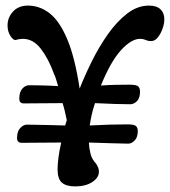

<svg xmlns="http://www.w3.org/2000/svg" viewBox="-20 -663 608 687"><path d="M249 4Q217 4 201.5 -9.5Q186 -23 186 -57Q186 -74 189 -98Q192 -122 199 -153L58 -152Q41 -152 41 -169Q41 -193 52.5 -205Q64 -217 76 -217Q84 -217 107 -216.5Q130 -216 159 -215.5Q188 -215 213 -214L219 -233Q216 -247 212.5 -262.5Q209 -278 204 -294L65 -293Q49 -293 49 -310Q49 -334 60 -346Q71 -358 84 -358Q95 -358 123.5 -357.5Q152 -357 188 -355Q184 -367 181 -378Q178 -389 173 -399Q154 -452 126.5 -488Q99 -524 62 -524Q56 -524 49.5 -523Q43 -522 37 -520Q28 -518 17.5 -534Q7 -550 7 -572Q7 -600 26.5 -621.5Q46 -643 80 -643Q122 -643 157.5 -615.5Q193 -588 220.5 -523Q248 -458 265 -346Q283 -392 308.5 -443.5Q334 -495 366 -540.5Q398 -586 435 -614.5Q472 -643 513 -643Q540 -643 554 -630Q568 -617 568 -594Q568 -578 561.5 -560Q555 -542 544.5 -529Q534 -516 521 -516Q517 -516 513 -516.5Q509 -517 504 -519Q499 -521 494 -522.5Q489 -524 481 -524Q450 -524 413 -483.5Q376 -443 341 -357Q369 -359 395.5 -359.5Q422 -360 443 -360Q469 -360 475 -353.5Q481 -347 481 -335Q481 -312 470 -301Q459 -290 446 -290Q426 -290 391 -291Q356 -292 320 -294Q313 -274 308.5 -254Q304 -234 301 -214Q336 -216 371 -217Q406 -218 435 -218Q461 -218 467 -211.5Q473 -205 473 -194Q473 -172 462 -160.5Q451 -149 439 -149Q417 -149 377 -150.5Q337 -152 298 -153Q299 -132 304 -112.5Q309 -93 324 -77Q334 -62 334 -49Q334 -27 310 -11.5Q286 4 249 4Z"/></svg>

Font: Akaya Kanadaka
Style: Regular
Weight: 400
Designer: Vaishnavi Murthy Yerkadithaya, Juan Luis Blanco Aristondo
Version: Version 1.002; ttfautohint (v1.8.3)